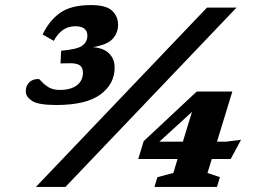

<svg xmlns="http://www.w3.org/2000/svg" viewBox="-20 -737 1022 757"><path d="M121.5 0 796 -707H912.5L238 0ZM218.5 -487 221 -537Q286 -542.5 305.2 -557.5Q324.5 -572.5 324.5 -596.5Q324.5 -633.5 276.5 -633.5Q223 -633.5 192 -576L148 -601Q175 -657 218 -687Q261 -717 339 -717Q398 -717 421.8 -695Q445.5 -673 445.5 -639Q445.5 -608 424.5 -584.2Q403.5 -560.5 346.5 -551Q388.5 -548 410.2 -526.2Q432 -504.5 432 -470.5Q432 -406 376 -364.5Q320 -323 201.5 -323Q130.5 -323 106 -339.5Q81.5 -356 81.5 -376.5Q81.5 -398 94.8 -411.8Q108 -425.5 131.5 -425.5Q135.5 -425.5 144.8 -414.8Q154 -404 171.2 -393.2Q188.5 -382.5 216 -382.5Q259.5 -382.5 283.2 -400.8Q307 -419 307 -451Q307 -472 293 -480.5Q279 -489 248 -487.5ZM755.5 -376H896L835.5 -178.5H871.5L930.5 -186L889.5 -110H815L798 -55L847 -38.5L835.5 0H589L600.5 -38.5L663.5 -55L680 -110H525L546.5 -180.5ZM701 -178.5 737 -296 608.5 -178.5Z"/></svg>

Font: Newsreader Caption
Style: Bold Italic
Weight: 700
Italic angle: -17°
Designer: Hugues Gentile
Foundry: Production Type
Version: Version 1.001